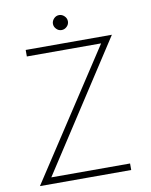

<svg xmlns="http://www.w3.org/2000/svg" viewBox="-88 -863 730 928"><g transform="rotate(-10 277.0 -399.0)"><path d="M78.5 -660H501.5L93.5 -32H480V0H32L443 -628H78.5ZM266.5 -724.5Q251.5 -724.5 240.8 -735.8Q230 -747 230 -761Q230 -775.5 240.8 -786.8Q251.5 -798 266.5 -798Q281 -798 292.2 -787Q303.5 -776 303.5 -761Q303.5 -746 292.2 -735.2Q281 -724.5 266.5 -724.5Z"/></g></svg>

Font: League Spartan Thin
Style: Regular
Weight: 100
Foundry: The League of Moveable Type
Version: Version 2.002